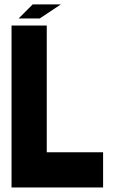

<svg xmlns="http://www.w3.org/2000/svg" viewBox="-20 -832 509 852"><path d="M31.2 -718.8H187.5V-156.2H437.5V0H31.2ZM156.2 -750H62.5L125 -812.5H250Z"/></svg>

Font: Signwood
Style: Regular
Weight: 400
Designer: GGBotNet
Foundry: GGBotNet
Version: 0.95